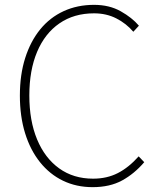

<svg xmlns="http://www.w3.org/2000/svg" viewBox="-20 -759 659 792"><path d="M362 13Q295 13 240 -13.5Q185 -40 145 -90Q105 -140 83.5 -209.5Q62 -279 62 -365Q62 -451 84 -520Q106 -589 146 -638Q186 -687 242.5 -713Q299 -739 368 -739Q431 -739 478 -712.5Q525 -686 553 -653L530 -628Q501 -662 460 -683Q419 -704 368 -704Q285 -704 225 -662.5Q165 -621 133 -545Q101 -469 101 -365Q101 -261 133 -184Q165 -107 224 -64.5Q283 -22 364 -22Q421 -22 466 -45Q511 -68 552 -114L575 -90Q534 -42 483.5 -14.5Q433 13 362 13Z"/></svg>

Font: Noto Sans HK Thin
Style: Regular
Weight: 100
Designer: Ryoko NISHIZUKA 西塚涼子 (kana, bopomofo & ideographs); Paul D. Hunt (Latin, Greek & Cyrillic); Sandoll Communications 산돌커뮤니
Foundry: Adobe
Version: Version 2.004-H2;hotconv 1.0.118;makeotfexe 2.5.65603